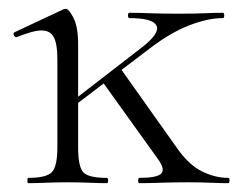

<svg xmlns="http://www.w3.org/2000/svg" viewBox="-20 -415 549 435"><path d="M296 0Q293 0 293 -6Q293 -12 296 -12Q334 -12 344.5 -21Q355 -30 339 -53L212 -230L253 -260L380 -81Q407 -42 437 -27Q467 -12 497 -12Q500 -12 500 -6Q500 0 497 0Q480 0 457 -1Q434 -2 408 -2Q371 -2 344.5 -1Q318 0 296 0ZM144 -172 139 -182 302 -308Q343 -340 334.5 -357Q326 -374 273 -374Q270 -374 270 -380Q270 -386 273 -386Q296 -386 320.5 -385Q345 -384 385 -384Q422 -384 443.5 -385Q465 -386 485 -386Q488 -386 488 -380Q488 -374 485 -374Q451 -374 408.5 -357.5Q366 -341 319 -305ZM44 0Q42 0 42 -6Q42 -12 44 -12Q85 -12 97.5 -25Q110 -38 110 -81V-281Q110 -315 102 -330.5Q94 -346 74 -346Q64 -346 50 -342Q36 -338 18 -331Q14 -330 11.5 -335Q9 -340 13 -342L124 -394Q126 -395 129 -395Q136 -395 146.5 -374.5Q157 -354 157 -315V-81Q157 -38 168.5 -25Q180 -12 222 -12Q225 -12 225 -6Q225 0 222 0Q205 0 182 -1Q159 -2 133 -2Q108 -2 85 -1Q62 0 44 0Z"/></svg>

Font: Cormorant Light Light
Style: Regular
Weight: 300
Version: Version 4.000